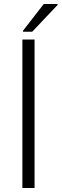

<svg xmlns="http://www.w3.org/2000/svg" viewBox="-20 -941 308 961"><path d="M92 0ZM92 0V-743H153V0ZM95 -782ZM95 -782V-787L199 -921H268V-916L141 -782Z"/></svg>

Font: Azeri Sans Light
Style: Regular
Weight: 300
Designer: Hector Gatti & Omnibus-Type (original fonts) / Cristiano Sobral (main changes and remastering)
Version: Version 1.000; ttfautohint (v1.6)